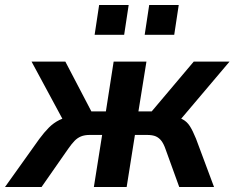

<svg xmlns="http://www.w3.org/2000/svg" viewBox="-53 -747 937 767"><path d="M-33 0 104 -192Q124 -219 142.5 -237.5Q161 -256 184 -267.5Q207 -279 240 -283L210 -247L73 -501H208L312 -302H370L401 -501H532L500 -302H553L721 -501H864L649 -247L632 -284Q660 -279 677 -270Q694 -261 705.5 -243Q717 -225 730 -193L802 0H663L608 -152Q601 -172 592 -184Q583 -196 570 -202Q557 -208 533 -208H486L453 0H322L355 -208H306Q285 -208 270.5 -202Q256 -196 244.5 -184Q233 -172 219 -152L113 0ZM525 -608 543 -727H661L643 -608ZM325 -608 343 -727H461L443 -608Z"/></svg>

Font: Nunito Sans 7pt SemiCondensed
Style: Bold Italic
Weight: 700
Width: 4
Italic angle: -9°
Designer: Vernon Adams
Foundry: Vernon Adams
Version: Version 3.101;gftools[0.9.27]